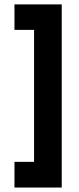

<svg xmlns="http://www.w3.org/2000/svg" viewBox="-20 -757 355 861"><path d="M44.9 -31.2H132.8V-623H44.9V-737.3H256.8V84H44.9Z"/></svg>

Font: Dinish
Style: Bold
Weight: 700
Designer: Bert Driehuis
Foundry: Playbeing
Version: Version 3.006; git-39231f3c-release